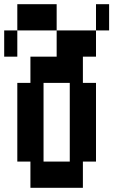

<svg xmlns="http://www.w3.org/2000/svg" viewBox="-20 -1020 540 915"><path d="M62.5 -1000H250V-875H437.5V-750H375V-625H437.5V-250H375V-125H125V-250H62.5V-625H125V-750H250V-875H62.5ZM312.5 -625H187.5V-250H312.5ZM437.5 -1000H500V-875H437.5ZM0 -875H62.5V-750H0Z"/></svg>

Font: Amiga Topaz Unicode Rus
Style: Regular
Weight: 400
Designer: dMG of Trueschool and Divine Stylers
Foundry: dMG of Trueschool and Divine Stylers
Version: Version 1.1